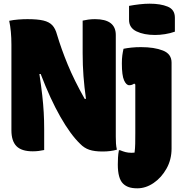

<svg xmlns="http://www.w3.org/2000/svg" viewBox="-20 -813 990 1043"><path d="M681 -781Q707 -786 737 -789.5Q767 -793 793 -793Q852 -793 891 -777Q930 -761 930 -717V-641Q905 -632 876.5 -627.5Q848 -623 822 -623Q762 -623 721.5 -642.5Q681 -662 681 -705ZM220 2Q206 5 190.5 7Q175 9 158 9Q97 9 69.5 -19Q42 -47 42 -105V-570Q42 -645 30 -700Q53 -705 80 -707Q107 -709 129 -709Q184 -709 215.5 -701.5Q247 -694 264 -676Q281 -658 290 -624Q313 -547 348 -462Q383 -377 440 -276H447Q438 -340 433.5 -399.5Q429 -459 429 -524V-701Q441 -704 459 -706.5Q477 -709 496 -709Q609 -709 609 -623V-71Q609 -51 610 -34Q611 -17 615 0Q582 10 537 10Q493 10 465 0.5Q437 -9 415 -32Q363 -82 308 -178.5Q253 -275 201 -411H194Q204 -345 209.5 -295.5Q215 -246 217.5 -202.5Q220 -159 220 -112ZM746 -557Q818 -557 865 -538.5Q912 -520 912 -473V-6Q912 54 884.5 103Q857 152 814.5 181Q772 210 726 210Q698 210 679.5 203.5Q661 197 648 184Q620 156 620 81Q620 62 621 43Q622 24 626 3H632Q649 10 663 13.5Q677 17 695 17Q700 17 703.5 16.5Q707 16 711 16Q714 -7 714.5 -32.5Q715 -58 715 -90V-354L709 -359Q697 -350 682 -350Q666 -350 654 -376.5Q642 -403 642 -468Q642 -494 644.5 -512.5Q647 -531 651 -548Q670 -552 694 -554.5Q718 -557 746 -557Z"/></svg>

Font: Recursive Sn Csl St Blk
Style: Regular
Weight: 900
Version: Version 1.079;hotconv 1.0.112;makeotfexe 2.5.65598; ttfautoh